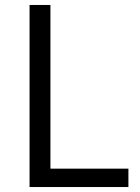

<svg xmlns="http://www.w3.org/2000/svg" viewBox="-20 -753 565 773"><path d="M497 -74V0H99V-733H183V-74Z"/></svg>

Font: IBM Plex Sans JP
Style: Regular
Weight: 400
Designer: Mike Abbink; Paul van der Laan; Pieter van Rosmalen; Wujin Sim; Yejin Wi; Jinhee Kim; Boomi Park; Yona Kim; Kichan Ma
Foundry: Sandoll Inc.
Version: Version 1.000